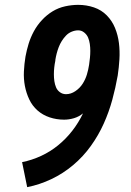

<svg xmlns="http://www.w3.org/2000/svg" viewBox="-20 -763 540 791"><path d="M92 8 71 -95Q111 -103 149 -120.5Q187 -138 219.5 -164.5Q252 -191 278 -224.5Q304 -258 322 -296Q305 -282 284.5 -276Q264 -270 244 -270Q213 -270 184.5 -279.5Q156 -289 134.5 -308Q113 -327 100.5 -353.5Q88 -380 82.5 -409Q77 -438 78.5 -469Q80 -500 85 -530Q90 -557 98 -583Q106 -609 119.5 -634Q133 -659 153 -680.5Q173 -702 197 -716.5Q221 -731 248.5 -737Q276 -743 302 -743Q336 -743 367 -732.5Q398 -722 420 -699.5Q442 -677 454 -647.5Q466 -618 470 -585.5Q474 -553 472 -519Q470 -485 465 -452Q456 -401 442.5 -351.5Q429 -302 407.5 -254Q386 -206 354.5 -162Q323 -118 281.5 -83Q240 -48 191.5 -25Q143 -2 92 8ZM252 -375Q272 -375 290.5 -387.5Q309 -400 320.5 -418Q332 -436 338 -456Q344 -476 347 -496Q349 -510 350.5 -524.5Q352 -539 352 -553.5Q352 -568 350 -582Q348 -596 343 -608Q338 -620 327 -629Q316 -638 302 -638Q289 -638 275.5 -632.5Q262 -627 252 -616.5Q242 -606 234.5 -594Q227 -582 222 -569Q217 -556 213.5 -542.5Q210 -529 208 -516Q208 -515 208 -514.5Q208 -514 208 -513Q205 -499 203.5 -485Q202 -471 202 -456.5Q202 -442 204 -428.5Q206 -415 211 -403Q216 -391 227 -383Q238 -375 252 -375Z"/></svg>

Font: Iosevka Curly Slab XBdObl
Style: Regular
Weight: 800
Italic angle: -9°
Monospace: yes
Designer: Belleve Invis
Foundry: Belleve Invis
Version: Version 11.1.0; ttfautohint (v1.8.3)